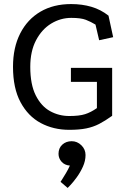

<svg xmlns="http://www.w3.org/2000/svg" viewBox="-20 -624 632 945"><path d="M532 -54Q497 -29 468 -14Q439 1 404.5 8Q370 15 321 15Q243 15 180.5 -18.5Q118 -52 81 -121Q44 -190 44 -295Q44 -390 79.5 -459.5Q115 -529 179 -566.5Q243 -604 330 -604Q384 -604 430 -590.5Q476 -577 514 -547L537 -441L468 -426L450 -503Q427 -517 402.5 -526.5Q378 -536 331 -536Q278 -536 232 -508Q186 -480 157.5 -426Q129 -372 129 -295Q129 -208 156 -154.5Q183 -101 226.5 -77Q270 -53 321 -53Q370 -53 398.5 -62Q427 -71 457 -92V-221H329V-290H532ZM313 301 278 271Q278 271 286 258.5Q294 246 305 227.5Q316 209 324 191Q298 189 283 172Q268 155 268 133Q268 105 286.5 88Q305 71 333 71Q360 71 380.5 91Q401 111 401 139Q401 168 388 196.5Q375 225 357.5 249Q340 273 326.5 287Q313 301 313 301Z"/></svg>

Font: Podkova VF Beta
Style: Regular
Weight: 400
Designer: Ilya Yudin
Foundry: Cyreal (www.cyreal.org)
Version: Version 2.100